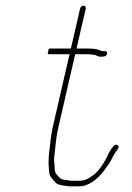

<svg xmlns="http://www.w3.org/2000/svg" viewBox="-20 -618 467 680"><path d="M263.8 -588 231 -446H156C153.3 -446 151.5 -442.7 150.7 -436C148.5 -429.3 148.7 -426 151.3 -426H226.3L166.6 -167C159.8 -137.8 158.9 -113.5 155.3 -88C150.4 -54.4 151.4 -27.6 155.2 -1C158.6 9.5 172.5 25.1 180.6 32C191.9 38.4 207.9 39.6 224.3 42H258.3C267 42 274.5 41 281 39C320.7 25.3 343.2 -5 367.1 -39.5C373 -48 378.6 -62.2 384.4 -71C388.2 -80.7 408.3 -95.9 396.5 -104C384.9 -111.9 371 -85.7 365.8 -77L358.1 -61C346.8 -37.6 328.7 -10.6 309.3 3C296.1 12.5 282.7 22 262.9 22H229.9C225.4 21.3 221.2 20.7 217.4 20L203.8 18C193.7 15.9 190.6 11.1 183.3 3C174.2 -7 173.8 -11.1 173.5 -28C172 -42.2 170.5 -51.5 172.7 -68C177 -100.8 178.2 -131 186.6 -167L246.3 -426H290.3C298.6 -426 317.3 -424.4 322.2 -421C330.7 -416.2 337.3 -416.6 347.5 -418C361 -418 364.4 -438.3 350.9 -437H343.9C341.2 -437 338.4 -437.7 335.4 -439C327.4 -444.1 308.1 -446 295 -446H251L283.8 -588C285 -593.3 281.3 -598 276.1 -598C270.8 -598 265 -593.3 263.8 -588Z"/></svg>

Font: HoneyBee
Style: UltLitIt
Weight: 100
Foundry: Cannot Into Space Fonts
Version: Version 0.89